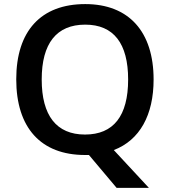

<svg xmlns="http://www.w3.org/2000/svg" viewBox="-20 -745 827 935"><path d="M728 -357.9C728 -590.8 607.4 -725.1 395 -725.1C179.7 -725.1 59.1 -594.7 59.1 -358.9C59.1 -123 178.7 9.8 394 9.8H413.1L547.9 169.9H705.1L534.2 -14.2C660.6 -62.5 728 -184.6 728 -357.9ZM183.1 -357.9C183.1 -533.2 254.9 -625 395 -625C533.7 -625 604 -533.2 604 -357.9C604 -180.2 532.7 -89.8 394 -89.8C254.9 -89.8 183.1 -182.1 183.1 -357.9Z"/></svg>

Font: Open Sans 600
Style: Regular
Weight: 600
Foundry: Ascender Corporation
Version: Version 1.100;PS 001.100;hotconv 1.0.88;makeotf.lib2.5.64775